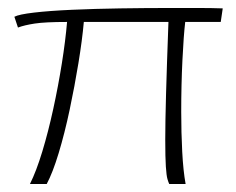

<svg xmlns="http://www.w3.org/2000/svg" viewBox="-20 -461 592 481"><path d="M55 0Q71 -32 86 -81.5Q101 -131 113.5 -188.5Q126 -246 135 -302.5Q144 -359 148 -406Q93 -406 67 -402Q41 -398 25 -392L16 -419Q27 -425 65.5 -429.5Q104 -434 160.5 -436.5Q217 -439 281 -440Q345 -441 407 -441Q443 -441 476.5 -441Q510 -441 538 -440L533 -406H444Q440 -372 437 -310Q434 -248 434 -181Q434 -129 436.5 -81Q439 -33 445 0H404Q402 -4 399.5 -12.5Q397 -21 395.5 -43.5Q394 -66 394 -111Q394 -155 396 -226.5Q398 -298 402 -406H190Q186 -361 176.5 -303Q167 -245 154.5 -186Q142 -127 127 -77.5Q112 -28 97 0Z"/></svg>

Font: Fuggles
Style: Regular
Weight: 400
Designer: Rob Leuschke
Foundry: Robert E. Leuschke
Version: Version 1.100; ttfautohint (v1.8.3)